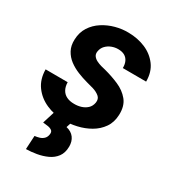

<svg xmlns="http://www.w3.org/2000/svg" viewBox="-186 -639 871 970"><g transform="rotate(30 249.5 -153.5)"><path d="M308.1 -148.9Q312 -172.4 296.4 -185.3Q280.8 -198.2 258.1 -205.1Q235.4 -211.9 218.8 -215.8Q189.5 -223.6 159.9 -235.6Q130.4 -247.6 106.4 -265.6Q82.5 -283.7 68.4 -309.8Q54.2 -335.9 55.7 -371.6Q57.1 -414.1 77.4 -445.6Q97.7 -477.1 129.9 -497.8Q162.1 -518.6 200.2 -528.8Q238.3 -539.1 275.9 -538.1Q328.6 -537.6 373.8 -518.6Q418.9 -499.5 447 -461.9Q475.1 -424.3 475.1 -368.2L338.9 -368.7Q339.4 -390.1 332 -406.2Q324.7 -422.4 309.6 -431.2Q294.4 -439.9 271 -439.9Q252.4 -439.9 234.1 -432.9Q215.8 -425.8 202.6 -412.1Q189.5 -398.4 186 -378.4Q183.1 -361.8 190.9 -351.1Q198.7 -340.3 211.9 -333.7Q225.1 -327.1 239.7 -323Q254.4 -318.8 266.1 -316.4Q309.1 -305.2 350.1 -287.6Q391.1 -270 417 -238.5Q442.9 -207 440.9 -154.8Q439.5 -110.4 417.5 -78.9Q395.5 -47.4 361.1 -27.6Q326.7 -7.8 286.9 1.2Q247.1 10.3 209 9.8Q155.8 8.8 109.1 -11.7Q62.5 -32.2 33.7 -71.5Q4.9 -110.8 4.4 -168L133.3 -167.5Q133.8 -142.1 143.6 -124.5Q153.3 -106.9 171.6 -97.9Q189.9 -88.9 215.3 -88.9Q235.4 -88.4 255.1 -94.2Q274.9 -100.1 289.6 -113.5Q304.2 -127 308.1 -148.9ZM149.4 2 251.5 1 241.7 31.7Q272 38.6 287.6 59.6Q303.2 80.6 302.7 111.3Q302.2 147.5 284.9 170.7Q267.6 193.8 239.7 206.5Q211.9 219.2 180.2 224.6Q148.4 230 119.6 230.5L124 151.4Q138.2 149.9 151.6 145.8Q165 141.6 174.8 132.1Q184.6 122.6 187 106.4Q189.9 89.8 179.7 82.8Q169.4 75.7 154.3 74Q139.2 72.3 127.9 70.8Z"/></g></svg>

Font: Roboto
Style: Bold Italic
Weight: 700
Italic angle: -12°
Designer: Christian Robertson
Foundry: Google
Version: Version 3.0